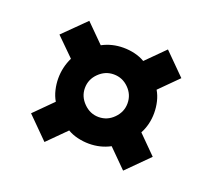

<svg xmlns="http://www.w3.org/2000/svg" viewBox="-86 -672 741 671"><g transform="rotate(20 285.0 -337.0)"><path d="M137.5 -111.7 59.2 -190 126.7 -257.5Q116.7 -274.2 111.7 -295.4Q106.7 -316.7 106.7 -337.5Q106.7 -379.2 125 -416.7L58.3 -482.5L140 -563.3L206.7 -496.7Q242.5 -515.8 285 -515.8Q306.7 -515.8 327.5 -510.8Q348.3 -505.8 365 -495.8L432.5 -563.3L510.8 -485L443.3 -417.5Q453.3 -400.8 458.3 -380Q463.3 -359.2 463.3 -337.5Q463.3 -295 444.2 -259.2L510.8 -192.5L430 -111.7L363.3 -178.3Q327.5 -159.2 285 -159.2Q264.2 -159.2 242.9 -164.2Q221.7 -169.2 205 -179.2ZM285 -258.3Q317.5 -258.3 340.8 -282.1Q364.2 -305.8 364.2 -337.5Q364.2 -370 340.8 -393.3Q317.5 -416.7 285 -416.7Q253.3 -416.7 229.6 -393.3Q205.8 -370 205.8 -337.5Q205.8 -305.8 229.6 -282.1Q253.3 -258.3 285 -258.3Z"/></g></svg>

Font: Funnel Display Light
Style: Bold
Weight: 700
Version: Version 1.000